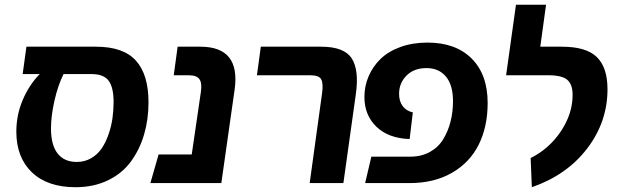

<svg xmlns="http://www.w3.org/2000/svg" viewBox="-20 -761 2571 798"><path d="M378.9 -566.9Q492.7 -566.9 544.9 -509Q597.2 -451.2 597.2 -335.9Q597.2 -264.6 578.9 -202.1Q560.5 -139.6 524.4 -90.1Q488.3 -40.5 429 -11.7Q369.6 17.1 293.9 17.1Q177.2 17.1 112.5 -44.9Q47.9 -106.9 47.9 -213.9Q47.9 -283.2 74.5 -345.7Q101.1 -408.2 145 -453.1H74.2L89.8 -566.9ZM298.8 -87.9Q332.5 -87.9 359.4 -103.8Q386.2 -119.6 403.1 -144.8Q419.9 -169.9 431.4 -203.4Q442.9 -236.8 447.5 -269.8Q452.1 -302.7 452.1 -336.9Q452.1 -397 431.9 -425Q411.6 -453.1 360.8 -453.1H244.1Q220.7 -406.2 206.3 -342.5Q191.9 -278.8 191.9 -227.1Q191.9 -158.2 219.5 -123Q247.1 -87.9 298.8 -87.9Z M813 -566.9Q980.5 -566.9 955.1 -388.2L899.9 0H605L639.2 -119.1H776.9L814.9 -378.9Q820.3 -416 808.8 -432.1Q797.4 -448.2 764.2 -448.2H702.1L718.3 -566.9Z M1267.1 0 1318.8 -375Q1324.2 -414.6 1314.9 -431.4Q1305.7 -448.2 1270 -448.2H1047.9L1064 -566.9H1314.9Q1410.2 -566.9 1441.7 -518.6Q1473.1 -470.2 1459 -370.1L1407.2 0Z M1497.6 0 1523.4 -109.9H1685.5Q1731.4 -109.9 1766.6 -129.4Q1801.8 -148.9 1822 -182.1Q1842.3 -215.3 1852.5 -255.4Q1862.8 -295.4 1862.8 -340.8Q1862.8 -407.2 1833.5 -442.6Q1804.2 -478 1752.4 -478Q1700.7 -478 1669.7 -447Q1638.7 -416 1638.7 -371.1Q1638.7 -339.8 1653.8 -319.8Q1668.9 -299.8 1695.8 -293.9L1682.6 -183.1Q1594.7 -186 1544.7 -234.1Q1494.6 -282.2 1494.6 -357.9Q1494.6 -403.3 1512 -443.8Q1529.3 -484.4 1561.5 -515.9Q1593.8 -547.4 1644.3 -565.7Q1694.8 -584 1756.8 -584Q1874 -584 1940.4 -517.6Q2006.8 -451.2 2006.8 -333Q2006.8 -234.9 1970 -160.4Q1933.1 -85.9 1858.9 -43Q1784.7 0 1681.6 0Z M2190.4 17.1 2185.5 -104Q2263.2 -143.1 2311.5 -215.8Q2359.9 -288.6 2359.9 -366.2Q2359.9 -410.6 2337.6 -429.4Q2315.4 -448.2 2259.8 -448.2H2083.5L2124.5 -741.2H2249.5L2225.6 -566.9H2315.4Q2416.5 -566.9 2460.7 -523.7Q2504.9 -480.5 2504.9 -390.1Q2504.9 -254.4 2420.4 -143.8Q2335.9 -33.2 2190.4 17.1Z"/></svg>

Font: FiraGO SemiBold
Style: Italic
Weight: 600
Italic angle: -8°
Designer: bBox Type GmbH
Foundry: bBox Type GmbH
Version: Version 1.001;PS 001.001;hotconv 1.0.88;makeotf.lib2.5.64775